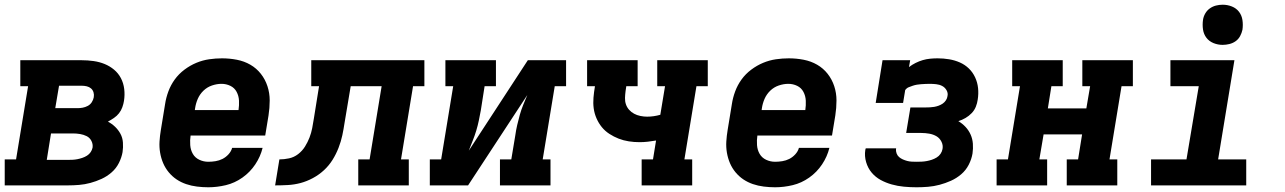

<svg xmlns="http://www.w3.org/2000/svg" viewBox="-21 -785 5441 813"><path d="M-1 0V-110H47L98 -420H65V-530H325Q350 -530 375 -526.5Q400 -523 422 -514Q444 -505 462 -490Q480 -475 491 -454Q502 -433 505 -408Q508 -383 504 -358Q502 -345 497 -331Q492 -317 483 -305.5Q474 -294 461.5 -285.5Q449 -277 436 -270Q453 -261 466.5 -248Q480 -235 489 -218.5Q498 -202 499.5 -181.5Q501 -161 498 -141Q494 -118 482.5 -95Q471 -72 451.5 -55Q432 -38 409 -27.5Q386 -17 362 -10.5Q338 -4 314 -2Q290 0 266 0ZM307 -327Q318 -327 329 -329Q340 -331 350.5 -336.5Q361 -342 367.5 -352Q374 -362 376 -373Q378 -384 375 -394Q372 -404 364.5 -410.5Q357 -417 346.5 -419.5Q336 -422 325 -422H229L213 -327ZM177 -108H266Q276 -108 286.5 -108.5Q297 -109 307 -111Q317 -113 327.5 -116.5Q338 -120 347.5 -126Q357 -132 363 -141Q369 -150 371 -160Q373 -175 366 -188.5Q359 -202 346 -208.5Q333 -215 318 -217.5Q303 -220 287 -220H195Z M861 8Q837 8 813 5Q789 2 767 -5.5Q745 -13 726.5 -25.5Q708 -38 693.5 -55.5Q679 -73 670 -94Q661 -115 657 -138.5Q653 -162 654.5 -186Q656 -210 660 -234L678 -344Q682 -371 692 -398Q702 -425 719 -448.5Q736 -472 760 -490Q784 -508 810.5 -519Q837 -530 864.5 -534Q892 -538 919 -538Q951 -538 982 -532Q1013 -526 1039 -511Q1065 -496 1083.5 -472.5Q1102 -449 1111.5 -420Q1121 -391 1121 -359.5Q1121 -328 1116 -296L1102 -211H786Q783 -191 784.5 -170.5Q786 -150 795.5 -133.5Q805 -117 823 -108.5Q841 -100 861 -100Q876 -100 891.5 -102.5Q907 -105 921 -112Q935 -119 946.5 -131.5Q958 -144 962 -159H1091Q1082 -122 1060 -89Q1038 -56 1005.5 -33Q973 -10 935.5 -1Q898 8 861 8ZM804 -319H989Q992 -339 991 -359Q990 -379 981 -396Q972 -413 954.5 -421.5Q937 -430 917 -430Q897 -430 876.5 -423Q856 -416 840.5 -401Q825 -386 816.5 -366.5Q808 -347 805 -326Z M1144 0 1162 -110Q1182 -110 1203 -114.5Q1224 -119 1241.5 -132.5Q1259 -146 1270.5 -164.5Q1282 -183 1289.5 -202.5Q1297 -222 1301 -242.5Q1305 -263 1308 -283L1330 -420H1297V-530H1776V-420H1728L1677 -110H1710V0H1496V-110H1544L1595 -420H1464L1438 -265Q1434 -238 1428.5 -212Q1423 -186 1412.5 -159Q1402 -132 1387 -108Q1372 -84 1351 -64.5Q1330 -45 1304 -31Q1278 -17 1251.5 -10Q1225 -3 1198 -1.5Q1171 0 1144 0Z M1799 0V-110H1847L1898 -420H1865V-530H2079V-420H2031L2015 -318Q2011 -296 2006.5 -274.5Q2002 -253 1995.5 -231.5Q1989 -210 1980.5 -189Q1972 -168 1964 -147L2214 -530H2376V-420H2328L2277 -110H2310V0H2096V-110H2144L2161 -212Q2164 -234 2169 -255.5Q2174 -277 2180 -298.5Q2186 -320 2194.5 -341Q2203 -362 2212 -383L1961 0Z M2696 0V-110H2744L2757 -190Q2740 -187 2722 -185Q2704 -183 2687 -183Q2664 -183 2641.5 -186.5Q2619 -190 2598.5 -198Q2578 -206 2559.5 -218Q2541 -230 2527.5 -246.5Q2514 -263 2505 -283.5Q2496 -304 2493 -326Q2490 -348 2492 -371.5Q2494 -395 2498 -418V-420H2465V-530H2679V-420H2631L2628 -400Q2626 -385 2625.5 -370.5Q2625 -356 2629.5 -343Q2634 -330 2643 -320Q2652 -310 2664 -303.5Q2676 -297 2690.5 -294Q2705 -291 2719 -291Q2733 -291 2747 -293Q2761 -295 2775 -299L2795 -420H2762V-530H2976V-420H2928L2877 -110H2910V0Z M3261 8Q3237 8 3213 5Q3189 2 3167 -5.5Q3145 -13 3126.5 -25.5Q3108 -38 3093.5 -55.5Q3079 -73 3070 -94Q3061 -115 3057 -138.5Q3053 -162 3054.5 -186Q3056 -210 3060 -234L3078 -344Q3082 -371 3092 -398Q3102 -425 3119 -448.5Q3136 -472 3160 -490Q3184 -508 3210.5 -519Q3237 -530 3264.5 -534Q3292 -538 3319 -538Q3351 -538 3382 -532Q3413 -526 3439 -511Q3465 -496 3483.5 -472.5Q3502 -449 3511.5 -420Q3521 -391 3521 -359.5Q3521 -328 3516 -296L3502 -211H3186Q3183 -191 3184.5 -170.5Q3186 -150 3195.5 -133.5Q3205 -117 3223 -108.5Q3241 -100 3261 -100Q3276 -100 3291.5 -102.5Q3307 -105 3321 -112Q3335 -119 3346.5 -131.5Q3358 -144 3362 -159H3491Q3482 -122 3460 -89Q3438 -56 3405.5 -33Q3373 -10 3335.5 -1Q3298 8 3261 8ZM3204 -319H3389Q3392 -339 3391 -359Q3390 -379 3381 -396Q3372 -413 3354.5 -421.5Q3337 -430 3317 -430Q3297 -430 3276.5 -423Q3256 -416 3240.5 -401Q3225 -386 3216.5 -366.5Q3208 -347 3205 -326Z M3860 8Q3833 8 3806.5 5.5Q3780 3 3755 -4Q3730 -11 3708 -23Q3686 -35 3670 -54Q3654 -73 3646.5 -98.5Q3639 -124 3643 -150Q3644 -152 3644 -154Q3644 -156 3645 -157H3774Q3774 -157 3774 -156.5Q3774 -156 3773 -155Q3772 -145 3775.5 -135.5Q3779 -126 3786 -120Q3793 -114 3802 -110Q3811 -106 3820.5 -103.5Q3830 -101 3840 -100.5Q3850 -100 3860 -100Q3871 -100 3881.5 -100.5Q3892 -101 3903 -103Q3914 -105 3924.5 -108.5Q3935 -112 3945 -118Q3955 -124 3961.5 -133.5Q3968 -143 3970 -154Q3973 -170 3965.5 -185Q3958 -200 3944.5 -208Q3931 -216 3914 -219Q3897 -222 3880 -222H3816L3834 -330H3898Q3907 -330 3916.5 -330.5Q3926 -331 3935 -332.5Q3944 -334 3953.5 -337.5Q3963 -341 3971 -346.5Q3979 -352 3984.5 -360.5Q3990 -369 3991 -378Q3994 -391 3987 -403Q3980 -415 3968.5 -421Q3957 -427 3943 -428.5Q3929 -430 3915 -430Q3906 -430 3897 -429.5Q3888 -429 3879.5 -428.5Q3871 -428 3862 -426.5Q3853 -425 3844 -422Q3835 -419 3826.5 -415.5Q3818 -412 3812 -404L3803 -349H3687L3716 -530H3833L3828 -501Q3841 -511 3856 -518.5Q3871 -526 3886.5 -530.5Q3902 -535 3918 -536.5Q3934 -538 3949 -538Q3974 -538 3998 -534Q4022 -530 4043.5 -520.5Q4065 -511 4081.5 -495Q4098 -479 4108 -457.5Q4118 -436 4120.5 -412Q4123 -388 4119 -363Q4117 -348 4111 -333Q4105 -318 4093.5 -306Q4082 -294 4067.5 -285.5Q4053 -277 4037 -272Q4054 -262 4067.5 -247.5Q4081 -233 4089 -215Q4097 -197 4098.5 -176.5Q4100 -156 4097 -135Q4093 -111 4081 -87.5Q4069 -64 4049 -47Q4029 -30 4005.5 -19.5Q3982 -9 3957.5 -2.5Q3933 4 3908.5 6Q3884 8 3860 8Z M4199 0V-110H4247L4298 -420H4265V-530H4479V-420H4431L4416 -326H4579L4595 -420H4562V-530H4776V-420H4728L4677 -110H4710V0H4496V-110H4544L4561 -216H4398L4380 -110H4413V0Z M4853 0V-110H5003L5055 -420H4935V-530H5206L5137 -110H5256V0ZM5156 -595Q5136 -595 5117.5 -602.5Q5099 -610 5087.5 -625Q5076 -640 5073 -660Q5070 -680 5073 -701Q5075 -715 5082.5 -728Q5090 -741 5102 -749.5Q5114 -758 5128 -761.5Q5142 -765 5156 -765Q5177 -765 5195.5 -757.5Q5214 -750 5225.5 -735Q5237 -720 5240 -700Q5243 -680 5240 -659Q5237 -645 5230 -632Q5223 -619 5211 -610.5Q5199 -602 5184.5 -598.5Q5170 -595 5156 -595Z"/></svg>

Font: Iosevka Curly Slab XBdExObl
Style: Regular
Weight: 800
Width: 7
Italic angle: -9°
Monospace: yes
Designer: Belleve Invis
Foundry: Belleve Invis
Version: Version 11.1.0; ttfautohint (v1.8.3)